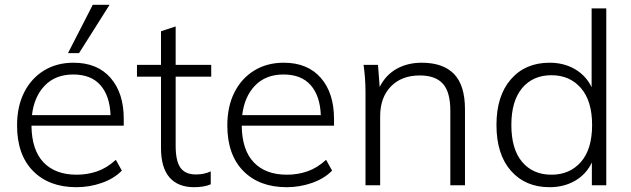

<svg xmlns="http://www.w3.org/2000/svg" viewBox="-20 -771 2626 799"><path d="M51 0ZM298 8Q184 8 117.5 -59.5Q51 -127 51 -249Q51 -328 80.5 -386.5Q110 -445 163 -477.5Q216 -510 286 -510Q385 -510 440 -447Q495 -384 495 -276V-248H111Q112 -147 161 -95.5Q210 -44 299 -44Q344 -44 384.5 -58Q425 -72 462 -106L487 -61Q455 -28 404 -10Q353 8 298 8ZM285 -461Q211 -461 166.5 -415Q122 -369 113 -292H440Q437 -372 398 -416.5Q359 -461 285 -461ZM263 -550 366 -751H436L309 -550Z M788 8Q721 8 685.5 -32.5Q650 -73 650 -155V-452H550V-501H650V-641L711 -661V-501H859V-452H711V-164Q711 -101 731 -73Q751 -45 795 -45Q814 -45 829.5 -48.5Q845 -52 857 -58V-4Q844 2 825.5 5Q807 8 788 8Z M1173 8Q1059 8 992.5 -59.5Q926 -127 926 -249Q926 -328 955.5 -386.5Q985 -445 1038 -477.5Q1091 -510 1161 -510Q1260 -510 1315 -447Q1370 -384 1370 -276V-248H986Q987 -147 1036 -95.5Q1085 -44 1174 -44Q1219 -44 1259.5 -58Q1300 -72 1337 -106L1362 -61Q1330 -28 1279 -10Q1228 8 1173 8ZM1160 -461Q1086 -461 1041.5 -415Q997 -369 988 -292H1315Q1312 -372 1273 -416.5Q1234 -461 1160 -461Z M1501 0V-389Q1501 -416 1499 -444.5Q1497 -473 1493 -501H1553L1560 -409Q1585 -459 1630.5 -484.5Q1676 -510 1735 -510Q1824 -510 1869.5 -463Q1915 -416 1915 -316V0H1854V-311Q1854 -388 1823 -422.5Q1792 -457 1727 -457Q1651 -457 1606.5 -411Q1562 -365 1562 -287V0Z M2267 8Q2166 8 2106 -60.5Q2046 -129 2046 -251Q2046 -372 2106 -441Q2166 -510 2267 -510Q2327 -510 2373 -483Q2419 -456 2442 -408V-736H2503V0H2443V-95Q2420 -46 2373.5 -19Q2327 8 2267 8ZM2275 -44Q2351 -44 2397.5 -97Q2444 -150 2444 -251Q2444 -351 2397.5 -404.5Q2351 -458 2275 -458Q2198 -458 2153 -404.5Q2108 -351 2108 -251Q2108 -150 2153 -97Q2198 -44 2275 -44Z"/></svg>

Font: Winston Light
Style: Regular
Weight: 300
Designer: Original fonts by Vernon Adams / Changes by Cristiano Sobral
Foundry: Original fonts by Vernon Adams / Changes by Cristiano Sobral
Version: Version 2.503;July 17, 2020;FontCreator 13.0.0.2655 64-bit